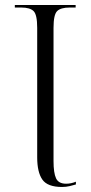

<svg xmlns="http://www.w3.org/2000/svg" viewBox="-20 -734 362 764"><path d="M227 10Q169 10 148.5 -19.5Q128 -49 128 -108V-623Q128 -676 113.5 -690Q99 -704 65 -704H39V-714H281V-704H257Q222 -704 207.5 -690Q193 -676 193 -623V-93Q193 -46 203 -24.5Q213 -3 243 -3Q263 -3 282 -11V0Q272 3 257.5 6.5Q243 10 227 10Z"/></svg>

Font: Noto Serif Display SemiCondensed Light
Style: Regular
Weight: 300
Width: 4
Designer: Monotype Design Team
Foundry: Monotype Imaging Inc.
Version: Version 2.009